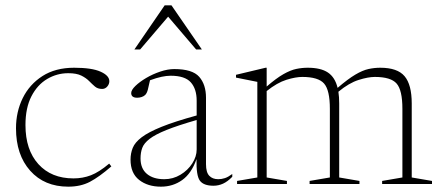

<svg xmlns="http://www.w3.org/2000/svg" viewBox="-20 -690 1652 720"><path d="M258 -436Q324.5 -436 357.2 -421.2Q390 -406.5 390 -385.5Q390 -374.5 382.2 -365.5Q374.5 -356.5 363 -356.5Q346.5 -356.5 336 -365.5Q325.5 -374.5 314.2 -386Q303 -397.5 285 -406.5Q267 -415.5 236 -415.5Q193.5 -415.5 156.8 -393.8Q120 -372 97.8 -328.8Q75.5 -285.5 75.5 -221Q75.5 -128 124 -74.5Q172.5 -21 255.5 -21Q290.5 -21 321 -32.8Q351.5 -44.5 389.5 -76.5L397.5 -66Q352 -26.5 317.2 -8.2Q282.5 10 236 10Q146.5 10 93.2 -49.8Q40 -109.5 40 -209Q40 -270.5 65.2 -322Q90.5 -373.5 139.2 -404.8Q188 -436 258 -436Z M780.5 6.5Q743.5 6.5 729.5 -12.5Q715.5 -31.5 717 -93.5Q698 -39.5 663.2 -14.8Q628.5 10 583.5 10Q534 10 501.8 -15.2Q469.5 -40.5 469.5 -91.5Q469.5 -115 477.8 -135.5Q486 -156 511.2 -175.2Q536.5 -194.5 586 -214.5Q635.5 -234.5 717.5 -257V-312.5Q717.5 -356.5 695.5 -381.2Q673.5 -406 620 -406Q604.5 -406 585.8 -402Q567 -398 542.5 -389Q538 -368 534.5 -354.2Q531 -340.5 524.5 -334Q519.5 -329 511.2 -326.2Q503 -323.5 494.5 -323.5Q472 -323.5 472 -341Q472 -352.5 487.8 -367.8Q503.5 -383 528 -397.5Q552.5 -412 580.8 -421.5Q609 -431 633.5 -431Q701.5 -431 727 -402Q752.5 -373 752.5 -323.5V-74.5Q752.5 -43.5 764.8 -30.8Q777 -18 798.5 -18Q811 -18 823.2 -22Q835.5 -26 851 -37.5V-27Q833.5 -9 816.2 -1.2Q799 6.5 780.5 6.5ZM507 -96Q507 -58 530.8 -38Q554.5 -18 596 -18Q629 -18 656.8 -34.8Q684.5 -51.5 701 -77.2Q717.5 -103 717.5 -129.5V-240Q646.5 -219.5 604.2 -202.5Q562 -185.5 541 -169.2Q520 -153 513.5 -135.5Q507 -118 507 -96ZM484 -504.5 597.5 -670H623L737 -504.5H715.5L610.5 -627.5L505.5 -504.5Z M1252 -302V-24.5L1328 -11.5V0H1141V-11.5L1217 -24.5V-282Q1217 -352 1195.2 -376.8Q1173.5 -401.5 1113.5 -401.5Q1089 -401.5 1054.2 -390.8Q1019.5 -380 980 -348.5V-24.5L1056 -11.5V0H869V-11.5L945 -24.5V-383L865 -399V-409.5L976 -436H980V-365.5Q1016.5 -397 1043 -412Q1069.5 -427 1091 -431.5Q1112.5 -436 1134 -436Q1183 -436 1209.8 -418Q1236.5 -400 1246 -360.5Q1285 -394 1312.5 -410.2Q1340 -426.5 1362 -431.2Q1384 -436 1406 -436Q1470.5 -436 1497.2 -404.2Q1524 -372.5 1524 -302V-24.5L1600 -11.5V0H1413V-11.5L1489 -24.5V-282Q1489 -352 1467.2 -376.8Q1445.5 -401.5 1385.5 -401.5Q1360.5 -401.5 1324.8 -390.2Q1289 -379 1249 -346Q1252 -326.5 1252 -302Z"/></svg>

Font: Newsreader 16pt ExtraLight
Style: Regular
Weight: 275
Designer: Hugues Gentile
Foundry: Production Type
Version: Version 1.003; ttfautohint (v1.8.3)